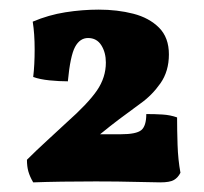

<svg xmlns="http://www.w3.org/2000/svg" viewBox="-20 -787 423 399"><path d="M49 -408Q42 -420 39 -430.5Q36 -441 36 -455Q56 -475 78.5 -495.5Q101 -516 118 -532Q163 -572 181.5 -599Q200 -626 200 -657Q200 -678 190.5 -693Q181 -708 163 -708Q146 -708 136 -689.5Q126 -671 121 -618Q103 -618 83 -620Q63 -622 49 -627Q52 -652 52 -684.5Q52 -717 48 -742Q81 -756 116 -761.5Q151 -767 185 -767Q224 -767 257 -758.5Q290 -750 310.5 -729.5Q331 -709 331 -674Q331 -639 313.5 -614Q296 -589 272 -572Q246 -553 228 -539.5Q210 -526 188 -508H231Q263 -508 273.5 -516.5Q284 -525 284 -550Q302 -550 318 -549Q334 -548 348 -543Q348 -517 349 -486Q350 -455 355 -428Q350 -418 341.5 -413Q333 -408 313 -408Q298 -408 262 -409Q226 -410 179 -410Q143 -410 109 -409.5Q75 -409 49 -408Z"/></svg>

Font: Vollkorn ExtraBold
Style: Regular
Weight: 800
Designer: Friedrich Althausen
Foundry: Friedrich Althausen
Version: Version 5.000; ttfautohint (v1.8.3)